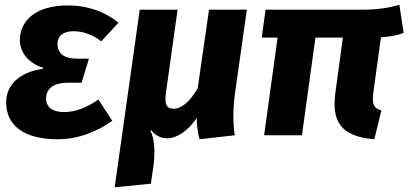

<svg xmlns="http://www.w3.org/2000/svg" viewBox="-20 -572 1727 812"><path d="M356 -324H305C248 -324 223 -348 223 -387C223 -418 246 -440 290 -440C330 -440 372 -426 408 -397L481 -476C426 -521 354 -549 266 -549C136 -549 64 -488 64 -402C64 -353 98 -305 163 -285L162 -281C61 -267 6 -212 6 -139C6 -44 78 17 224 17C312 17 391 -16 455 -61L396 -151C344 -115 297 -98 251 -98C202 -98 175 -119 175 -155C175 -195 203 -222 267 -222H325Z M864 -531 816 -198C781 -138 744 -112 716 -112C687 -112 674 -126 682 -181L731 -531H571L465 220L618 205L629 130C632 109 633 89 633 71C633 31 626 0 616 -19L619 -22C637 2 662 13 687 13C727 13 775 -18 812 -73C812 -41 817 -6 824 17L973 0C969 -23 967 -50 967 -82C967 -111 969 -143 974 -179L1024 -531Z M1257 0 1314 -413H1430L1398 -177C1396 -161 1395 -146 1395 -132C1395 -41 1442 7 1563 17L1593 -105C1566 -113 1557 -125 1557 -153C1557 -163 1558 -174 1560 -189L1591 -414C1631 -417 1663 -423 1687 -433L1669 -552C1628 -539 1574 -531 1513 -531H1103L1087 -413H1154L1097 0Z"/></svg>

Font: Fira Sans OT
Style: Bold Italic
Weight: 700
Italic angle: -8°
Designer: Carrois Corporate & Edenspiekermann
Foundry: Carrois Corporate GbR & Edenspiekermann AG
Version: Version 2.001